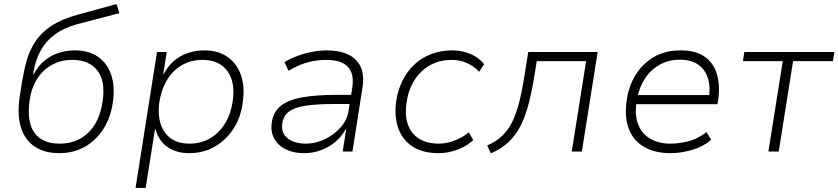

<svg xmlns="http://www.w3.org/2000/svg" viewBox="-20 -749 4144 949"><path d="M273 8Q199 8 150 -25.5Q101 -59 82.5 -122.5Q64 -186 78 -275L89 -345Q98 -400 112 -450Q126 -500 154.5 -543.5Q183 -587 234 -621Q285 -655 366 -677L556 -729L570 -684L360 -629Q295 -611 251 -578.5Q207 -546 181.5 -500Q156 -454 146 -396L144 -379H145Q167 -422 199 -448.5Q231 -475 269.5 -487.5Q308 -500 350 -500Q418 -500 464 -468.5Q510 -437 529.5 -379.5Q549 -322 538 -245Q528 -170 492 -113Q456 -56 400 -24Q344 8 273 8ZM274 -39Q332 -39 377 -64Q422 -89 450.5 -137Q479 -185 488 -253Q501 -350 460.5 -401.5Q420 -453 337 -453Q280 -453 235 -427.5Q190 -402 162 -356.5Q134 -311 126 -250Q112 -143 151.5 -91Q191 -39 274 -39Z M650 180 756 -492H804L787 -382H789Q810 -423 841 -449Q872 -475 910 -487.5Q948 -500 991 -500Q1058 -500 1104 -468Q1150 -436 1170.5 -379Q1191 -322 1180 -245Q1171 -170 1134.5 -113.5Q1098 -57 1042 -24.5Q986 8 915 8Q851 8 807.5 -22.5Q764 -53 749 -110H746L700 180ZM917 -39Q975 -39 1020.5 -66.5Q1066 -94 1094.5 -142.5Q1123 -191 1131 -254Q1143 -345 1103 -399Q1063 -453 980 -453Q923 -453 877.5 -426Q832 -399 804 -351Q776 -303 767 -240Q756 -148 795.5 -93.5Q835 -39 917 -39Z M1482 8Q1432 8 1393.5 -10.5Q1355 -29 1336 -63Q1317 -97 1323 -141Q1330 -196 1368 -226Q1406 -256 1474.5 -268Q1543 -280 1639 -280H1728L1720 -235H1637Q1550 -235 1493.5 -227Q1437 -219 1408.5 -197.5Q1380 -176 1375 -137Q1369 -89 1403.5 -64Q1438 -39 1491 -39Q1541 -39 1587 -61.5Q1633 -84 1665 -121Q1697 -158 1703 -203L1721 -314Q1732 -385 1699 -419Q1666 -453 1593 -453Q1545 -453 1499.5 -440.5Q1454 -428 1406 -399L1386 -442Q1416 -460 1451.5 -473Q1487 -486 1524 -493Q1561 -500 1596 -500Q1657 -500 1700 -480Q1743 -460 1762.5 -419Q1782 -378 1771 -312L1722 0H1674L1691 -111H1689Q1671 -77 1640 -50Q1609 -23 1569 -7.5Q1529 8 1482 8Z M2147 8Q2071 8 2021 -23.5Q1971 -55 1949.5 -112.5Q1928 -170 1938 -247Q1946 -303 1969 -349.5Q1992 -396 2028 -430Q2064 -464 2111.5 -482Q2159 -500 2215 -500Q2264 -500 2306 -482Q2348 -464 2373 -432L2348 -394Q2322 -423 2286.5 -438Q2251 -453 2213 -453Q2166 -453 2128 -437.5Q2090 -422 2061 -393.5Q2032 -365 2013.5 -325.5Q1995 -286 1989 -238Q1976 -145 2019 -92Q2062 -39 2149 -39Q2186 -39 2226 -54Q2266 -69 2297 -95L2319 -57Q2299 -37 2271 -22.5Q2243 -8 2211.5 0Q2180 8 2147 8Z M2406 9 2388 -30Q2432 -49 2462 -77.5Q2492 -106 2512.5 -148Q2533 -190 2547.5 -248.5Q2562 -307 2574 -386L2591 -492H2934L2856 0H2806L2877 -447H2633L2623 -385Q2610 -302 2593.5 -238Q2577 -174 2553 -127Q2529 -80 2493.5 -46.5Q2458 -13 2406 9Z M3294 8Q3218 8 3165 -22Q3112 -52 3089 -109.5Q3066 -167 3077 -248Q3086 -320 3120.5 -377Q3155 -434 3211.5 -467Q3268 -500 3344 -500Q3421 -500 3465.5 -467Q3510 -434 3525 -377.5Q3540 -321 3529 -249L3526 -234H3107L3114 -279H3510L3483 -257Q3493 -317 3479.5 -361Q3466 -405 3431 -429.5Q3396 -454 3341 -454Q3285 -454 3240.5 -429Q3196 -404 3168 -361Q3140 -318 3130 -265L3127 -248Q3116 -183 3133.5 -136Q3151 -89 3193 -64Q3235 -39 3294 -39Q3336 -39 3382 -50.5Q3428 -62 3472 -96L3495 -58Q3454 -23 3399 -7.5Q3344 8 3294 8Z M3778 0 3849 -447H3652L3659 -492H4104L4097 -447H3900L3829 0Z"/></svg>

Font: Nunito Sans 7pt ExtraLight
Style: Italic
Weight: 250
Italic angle: -9°
Designer: Vernon Adams
Foundry: Vernon Adams
Version: Version 3.101;gftools[0.9.27]